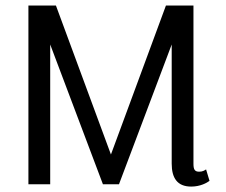

<svg xmlns="http://www.w3.org/2000/svg" viewBox="-20 -670 823 698"><path d="M741.7 -12.5 729.2 -54.2C724.2 -50.8 716.7 -45.8 704.2 -45.8C687.5 -45.8 683.3 -54.2 683.3 -75V-650H604.2H583.3L383.3 -108.3L183.3 -650H162.5H83.3V0H162.5V-508.3L354.2 0H383.3H412.5L604.2 -508.3V-75C604.2 -23.3 624.2 8.3 675 8.3C709.2 8.3 732.5 -5.8 741.7 -12.5Z"/></svg>

Font: BoonHome
Style: Book
Weight: 400
Designer: Sungsit Sawaiwan
Foundry: Sungsit Sawaiwan
Version: Version 0.2